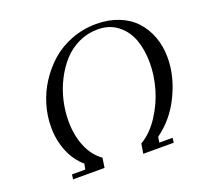

<svg xmlns="http://www.w3.org/2000/svg" viewBox="-124 -849 1032 988"><g transform="rotate(-20 392.5 -355.5)"><path d="M99.1 -291Q99.1 -351.1 116.7 -411.1Q134.3 -471.2 168.9 -524.9Q203.6 -578.6 251 -620.4Q298.3 -662.1 362.5 -686.5Q426.8 -710.9 498 -710.9Q565.4 -710.9 620.4 -689Q675.3 -667 710.9 -628.2Q746.6 -589.4 765.9 -536.9Q785.2 -484.4 785.2 -422.9Q785.2 -322.3 735.8 -220Q686.5 -117.7 600.1 -56.2L595.2 -25.9H668L665 0H498L506.8 -53.2Q564 -86.9 606.7 -152.3Q649.4 -217.8 669.7 -289.3Q689.9 -360.8 689.9 -428.2Q689.9 -499.5 669.7 -555.7Q649.4 -611.8 604.5 -647Q559.6 -682.1 495.1 -682.1Q439.5 -682.1 390.4 -658.7Q341.3 -635.3 305.9 -595.7Q270.5 -556.2 244.9 -505.4Q219.2 -454.6 206.5 -399.2Q193.8 -343.8 193.8 -289.1Q193.8 -212.4 219.2 -150.1Q244.6 -87.9 293.9 -53.2L286.1 0H113.8L117.2 -25.9H189.9L195.8 -56.2Q148.9 -96.7 124 -157.7Q99.1 -218.8 99.1 -291Z"/></g></svg>

Font: Dehuti
Style: Bold-Italic
Weight: 700
Version: Version 1.2